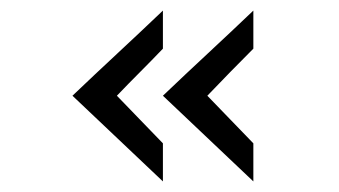

<svg xmlns="http://www.w3.org/2000/svg" viewBox="-20 -420 641 363"><path d="M288 -239 459 -77V-149Q437 -172 415.5 -194Q394 -216 372 -239Q394 -262 415.5 -284Q437 -306 459 -328V-400Q416 -359 373.5 -319.5Q331 -280 288 -239ZM117 -239 288 -77V-149Q266 -172 244.5 -194Q223 -216 201 -239Q223 -262 244.5 -283.5Q266 -305 288 -328V-400Q245 -359 202.5 -319.5Q160 -280 117 -239Z"/></svg>

Font: Josefin Slab Thin SemiBold
Style: Regular
Weight: 600
Version: Version 2.000